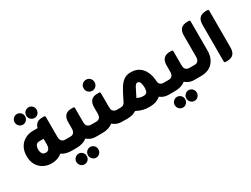

<svg xmlns="http://www.w3.org/2000/svg" viewBox="-62 -1201 2588 1979"><g transform="rotate(-30 1232.0 -211.5)"><path d="M168 -484Q143 -484 124.5 -502.5Q106 -521 106 -548Q106 -574 124.5 -592.5Q143 -611 168 -611Q194 -611 212.5 -592.5Q231 -574 231 -548Q231 -521 212.5 -502.5Q194 -484 168 -484ZM307 -484Q281 -484 262.5 -502.5Q244 -521 244 -548Q244 -574 262.5 -592.5Q281 -611 307 -611Q333 -611 350.5 -592.5Q368 -574 368 -548Q368 -521 350.5 -502.5Q333 -484 307 -484ZM468 -133H505V0H471Q400 0 353 -33Q302 10 228 10Q176 10 133 -12.5Q90 -35 64.5 -78.5Q39 -122 39 -184Q39 -246 64.5 -289.5Q90 -333 133 -355.5Q176 -378 228 -378H281Q286 -401 300.5 -418.5Q315 -436 337 -443Q349 -447 358 -448Q367 -449 386 -449H397Q413 -449 413 -435V-198Q413 -168 426.5 -150.5Q440 -133 468 -133ZM228 -116Q250 -116 261 -127Q272 -138 276 -154Q280 -170 280 -184V-252H228Q207 -252 195.5 -241Q184 -230 180 -214.5Q176 -199 176 -184Q176 -170 180 -154Q184 -138 195.5 -127Q207 -116 228 -116Z M774 -133H811V0H761Q724 0 697.5 -11.5Q671 -23 654 -39Q630 -20 598.5 -10Q567 0 527 0H493V-133H530Q558 -133 571.5 -150.5Q585 -168 585 -198V-272Q585 -352 642 -372Q655 -376 663.5 -377Q672 -378 691 -378H703Q719 -378 719 -364V-196Q719 -169 728.5 -155.5Q738 -142 751 -137.5Q764 -133 774 -133ZM515 61Q541 61 559 79.5Q577 98 577 124Q577 151 559 169.5Q541 188 515 188Q490 188 471.5 169.5Q453 151 453 124Q453 98 471.5 79.5Q490 61 515 61ZM654 61Q679 61 697 79.5Q715 98 715 124Q715 151 697 169.5Q679 188 654 188Q628 188 609.5 169.5Q591 151 591 124Q591 98 609.5 79.5Q628 61 654 61Z M962 -429Q936 -429 916.5 -448Q897 -467 897 -495Q897 -524 916.5 -542.5Q936 -561 962 -561Q989 -561 1008 -542.5Q1027 -524 1027 -495Q1027 -467 1008 -448Q989 -429 962 -429ZM1082 -133H1119V0H1069Q1032 0 1005.5 -11.5Q979 -23 962 -39Q938 -20 906.5 -10Q875 0 835 0H801V-133H838Q866 -133 879.5 -150.5Q893 -168 893 -198V-272Q893 -352 950 -372Q963 -376 971.5 -377Q980 -378 999 -378H1011Q1027 -378 1027 -364V-196Q1027 -169 1036.5 -155.5Q1046 -142 1059 -137.5Q1072 -133 1082 -133Z M1639 -133H1676V0H1626Q1592 0 1567 -10Q1542 -20 1525 -34Q1501 -13 1468 -1.5Q1435 10 1392 10Q1352 10 1318 2Q1284 -6 1240 -28Q1196 1 1129 1H1108V-133H1124Q1148 -133 1161 -141.5Q1174 -150 1183.5 -168Q1193 -186 1206 -214Q1233 -269 1258.5 -310Q1284 -351 1317 -374Q1350 -397 1398 -397Q1454 -397 1490 -375Q1526 -353 1546.5 -319.5Q1567 -286 1575.5 -250.5Q1584 -215 1584 -188Q1586 -162 1596.5 -150Q1607 -138 1620 -135.5Q1633 -133 1639 -133ZM1400 -119Q1426 -121 1436 -138Q1446 -155 1446 -189Q1446 -224 1437 -247.5Q1428 -271 1405 -271Q1387 -271 1370.5 -240Q1354 -209 1337 -174Q1326 -149 1318 -138Q1352 -122 1371 -120Q1390 -118 1400 -119Z M1945 -133H1982V0H1932Q1895 0 1868.5 -11.5Q1842 -23 1825 -39Q1801 -20 1769.5 -10Q1738 0 1698 0H1664V-133H1701Q1729 -133 1742.5 -150.5Q1756 -168 1756 -198V-272Q1756 -352 1813 -372Q1826 -376 1834.5 -377Q1843 -378 1862 -378H1874Q1890 -378 1890 -364V-196Q1890 -169 1899.5 -155.5Q1909 -142 1922 -137.5Q1935 -133 1945 -133ZM1686 61Q1712 61 1730 79.5Q1748 98 1748 124Q1748 151 1730 169.5Q1712 188 1686 188Q1661 188 1642.5 169.5Q1624 151 1624 124Q1624 98 1642.5 79.5Q1661 61 1686 61ZM1825 61Q1850 61 1868 79.5Q1886 98 1886 124Q1886 151 1868 169.5Q1850 188 1825 188Q1799 188 1780.5 169.5Q1762 151 1762 124Q1762 98 1780.5 79.5Q1799 61 1825 61Z M2006 0H1972V-133H2009Q2037 -133 2050.5 -150.5Q2064 -168 2064 -198V-450Q2064 -531 2121 -549Q2134 -553 2142.5 -554.5Q2151 -556 2170 -556H2182Q2198 -556 2198 -542V-196Q2198 -108 2149 -54Q2100 0 2006 0Z M2313 0H2302Q2286 0 2286 -14V-450Q2286 -531 2343 -549Q2355 -553 2364 -554.5Q2373 -556 2392 -556H2404Q2419 -556 2419 -542V-106Q2419 -24 2362 -6Q2350 -2 2341.5 -1Q2333 0 2313 0Z"/></g></svg>

Font: Zain Black
Style: Regular
Weight: 900
Designer: Zain,Boutros
Foundry: Mobile Telecommunications Company (Zain), 2024
Version: Version 1.50; ttfautohint (v1.8.4)